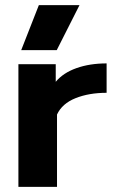

<svg xmlns="http://www.w3.org/2000/svg" viewBox="-20 -731 449 751"><path d="M132 -711H291L202 -535H63ZM52 -480H198V-411Q227 -446 279 -464.5Q331 -483 397 -483V-368Q328 -368 275.5 -347Q223 -326 203 -283V0H52Z"/></svg>

Font: Prompt SemiBold
Style: Regular
Weight: 600
Designer: Katatrad Team
Foundry: CadsonDemak
Version: Version 1.000